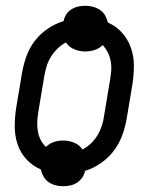

<svg xmlns="http://www.w3.org/2000/svg" viewBox="-20 -592 540 664"><path d="M198 52Q184 52 171 48.5Q158 45 147.5 37.5Q137 30 130.5 18.5Q124 7 121 -6Q93 -18 72 -40.5Q51 -63 41 -92.5Q31 -122 31 -154.5Q31 -187 36 -219L56 -339Q61 -368 71 -396.5Q81 -425 99.5 -449.5Q118 -474 144 -492Q170 -510 200 -519Q202 -531 209 -542Q216 -553 227.5 -560Q239 -567 251 -569.5Q263 -572 275 -572Q289 -572 302 -568.5Q315 -565 326 -557.5Q337 -550 343.5 -538.5Q350 -527 353 -514Q381 -502 401.5 -479.5Q422 -457 432.5 -427.5Q443 -398 443 -365.5Q443 -333 438 -301L418 -181Q413 -152 402.5 -123.5Q392 -95 373.5 -70.5Q355 -46 329 -28Q303 -10 274 -1Q272 11 264.5 22Q257 33 246 40Q235 47 222.5 49.5Q210 52 198 52ZM265 -75Q281 -83 295 -96.5Q309 -110 318 -125.5Q327 -141 332.5 -158Q338 -175 340 -192L360 -312Q363 -329 364.5 -346Q366 -363 363 -379.5Q360 -396 353 -410.5Q346 -425 335 -436Q323 -424 307 -419Q291 -414 275 -414Q255 -414 237 -421.5Q219 -429 208 -445Q192 -437 178.5 -423.5Q165 -410 155.5 -394.5Q146 -379 141 -362Q136 -345 133 -328L113 -208Q110 -191 109 -174Q108 -157 110.5 -140.5Q113 -124 120 -109.5Q127 -95 139 -84Q151 -96 166.5 -101Q182 -106 198 -106Q218 -106 236.5 -98.5Q255 -91 265 -75Z"/></svg>

Font: Iosevka Custom
Style: Italic
Weight: 400
Italic angle: -9°
Monospace: yes
Designer: Belleve Invis
Foundry: Belleve Invis
Version: Version 30.3.3; ttfautohint (v1.8.3)